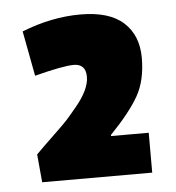

<svg xmlns="http://www.w3.org/2000/svg" viewBox="-40 -669 476 518"><g transform="rotate(-5 198.0 -410.0)"><path d="M37 -599Q118 -631 196 -631Q274 -631 312.5 -596Q351 -561 351 -500Q351 -439 327.5 -397.5Q304 -356 250 -300V-297H352V-189H54L47 -265Q73 -291 89 -306Q105 -321 120 -336Q135 -351 142 -359.5Q149 -368 160 -381Q199 -427 199 -462Q199 -497 166 -497Q138 -497 60 -477Z"/></g></svg>

Font: Passion One
Style: Bold
Weight: 700
Designer: Alejandro Lo Celso
Foundry: Fontstage
Version: Version 1.002